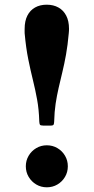

<svg xmlns="http://www.w3.org/2000/svg" viewBox="-20 -783 399 818"><path d="M90 -74.5Q90 -49.8 102.1 -29.4Q114.2 -9 134.5 3Q154.8 15 179.5 15Q204.3 15 224.6 3Q245 -9 257 -29.4Q269 -49.8 269 -74.5Q269 -99.3 257 -119.6Q245 -140 224.6 -152Q204.3 -164 179.5 -164Q154.8 -164 134.5 -152Q114.2 -140 102.1 -119.6Q90 -99.3 90 -74.5ZM273 -641.5Q273.5 -647 273.8 -651.5Q274 -656 274 -660.5Q274 -693.5 262.1 -716.4Q250.3 -739.3 228.9 -751.1Q207.5 -763 179 -763Q150.5 -763 129.4 -751.1Q108.2 -739.3 96.6 -716.4Q85 -693.5 85 -660.5Q85 -656 84.9 -651.5Q84.7 -647 85 -641.5Q90.7 -578.2 100.5 -530.2Q110.2 -482.3 120.4 -441.4Q130.5 -400.5 138.1 -358.8Q145.8 -317 147.3 -266Q147.8 -256 150 -252Q152.3 -248 163.5 -248H196.3Q206.5 -248 208.5 -252.3Q210.5 -256.5 210.8 -265.3Q211.8 -306.5 217 -341.3Q222.3 -376 229.8 -408.5Q237.3 -441 245.6 -475.5Q254 -510 261.3 -550.4Q268.5 -590.7 273 -641.5Z"/></svg>

Font: Besley
Style: Regular
Weight: 400
Designer: Owen Earl
Foundry: indestructible type*
Version: Version 4.000